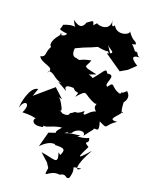

<svg xmlns="http://www.w3.org/2000/svg" viewBox="-88 -640 745 929"><g transform="rotate(10 284.5 -175.0)"><path d="M273 -90C259 -93 272 -67 230 -80C194 -113 230 -73 221 -106C204 -173 177 -163 216 -147L176 -200L73 -139L94 -176C53 -182 18 -89 18 -71C36 -116 77 -104 38 -52C113 -42 110 -23 116 -37C90 -35 89 0 136 1C168 6 133 -23 135 -34C142 22 182 -19 240 -12C183 29 230 28 273 3C258 16 309 -2 289 6C314 -24 360 -15 348 9C396 -35 391 -28 392 -34C401 -39 423 -12 414 -74C464 -36 436 -62 498 -86C441 -91 498 -113 514 -136C527 -139 501 -107 512 -185C512 -185 545 -209 519 -241C467 -205 526 -268 488 -222C437 -244 457 -281 421 -245C397 -257 465 -308 410 -308C401 -338 392 -313 344 -274C324 -295 302 -282 359 -295C275 -328 305 -319 323 -357C255 -356 277 -341 249 -356C204 -362 259 -453 230 -400C310 -422 278 -410 343 -427C367 -418 388 -412 393 -415C415 -389 416 -385 390 -444C407 -420 438 -409 391 -404L467 -329L505 -343L546 -370C508 -404 509 -421 569 -409C522 -412 550 -437 523 -437C489 -507 475 -459 522 -471C517 -495 507 -475 482 -530C492 -512 421 -494 406 -544C400 -539 389 -524 391 -573C392 -509 329 -526 319 -539C319 -539 283 -513 303 -519C301 -558 297 -545 268 -533C258 -515 242 -496 206 -536C220 -478 233 -520 158 -503C155 -479 126 -482 185 -464C173 -441 130 -458 164 -460C118 -428 107 -396 120 -388C91 -352 109 -337 76 -334C87 -298 162 -294 124 -262C132 -289 172 -237 149 -265C149 -264 180 -224 208 -222C172 -227 176 -236 228 -190C210 -220 240 -216 262 -211C277 -180 300 -209 276 -170C339 -219 309 -192 377 -154C398 -159 364 -145 388 -118C352 -114 334 -79 330 -99C343 -127 314 -88 289 -98ZM244 108C253 173 230 144 163 122L197 166L208 192C185 257 212 196 268 214C303 201 295 230 316 222C351 156 297 167 366 167C333 189 337 151 402 73C327 134 342 112 382 58C345 25 387 51 378 14C332 29 291 1 297 26L335 10L283 8L179 23L145 96C204 51 236 80 216 76C277 82 272 94 254 120Z"/></g></svg>

Font: Asimov Aggro
Style: It
Weight: 500
Designer: Google
Version: Version 2.000980; 2014